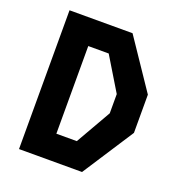

<svg xmlns="http://www.w3.org/2000/svg" viewBox="-132 -840 884 949"><g transform="rotate(20 310.0 -365.0)"><path d="M72.5 0H404L579 -269.5V-470.5L404 -730H72.5ZM220 -134.5V-595.5H327.5L433.5 -420.5V-319.5L327.5 -134.5Z"/></g></svg>

Font: Monaspace Krypton
Style: Bold
Weight: 700
Designer: Riley Cran & the Lettermatic Team
Foundry: Lettermatic
Version: Version 1.200 (Monaspace Krypton)